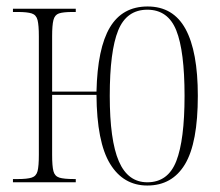

<svg xmlns="http://www.w3.org/2000/svg" viewBox="-20 -563 678 593"><path d="M435 10Q361 10 320 -57Q279 -124 278 -270H141V-85Q141 -50 145 -34.5Q149 -19 163 -14.5Q177 -10 209 -10H214V0H20V-10H35Q64 -10 78 -14.5Q92 -19 96 -34.5Q100 -50 100 -85V-451Q100 -485 96 -501Q92 -517 78 -521.5Q64 -526 35 -526H20V-536H214V-526H204Q175 -526 162 -521.5Q149 -517 145 -501Q141 -485 141 -451V-280H278Q281 -414 319.5 -478.5Q358 -543 436 -543Q515 -543 553 -473.5Q591 -404 591 -267Q591 -122 551.5 -56Q512 10 435 10ZM435 0Q499 0 524.5 -65.5Q550 -131 550 -267Q550 -405 524.5 -469Q499 -533 435 -533Q371 -533 345 -469Q319 -405 319 -267Q319 -130 347 -65Q375 0 435 0Z"/></svg>

Font: Noto Serif Display ExtraCondensed ExtraLight
Style: Regular
Weight: 200
Width: 2
Designer: Monotype Design Team
Foundry: Monotype Imaging Inc.
Version: Version 2.009